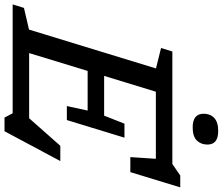

<svg xmlns="http://www.w3.org/2000/svg" viewBox="-108 -862 986 850"><g transform="rotate(90 385.0 -437.0)"><path d="M480.5 36 461.5 0H-20.5L-5 -50L91 -72.5L263 -634.5L172.5 -657L188 -707H686L737 -742H789.5L722 -521H655.5L663 -634H366L296 -405H472L507.5 -495H569.5L491.5 -240H429.5L449.5 -332H274L195 -73H483.5L605.5 -211H673L541 36ZM524 -797Q463.5 -797 463.5 -846Q463.5 -874.5 482 -892.2Q500.5 -910 540 -910Q600 -910 600 -862.5Q600 -833.5 581.8 -815.2Q563.5 -797 524 -797Z"/></g></svg>

Font: Newsreader Caption
Style: Italic
Weight: 400
Italic angle: -17°
Designer: Hugues Gentile
Foundry: Production Type
Version: Version 1.001